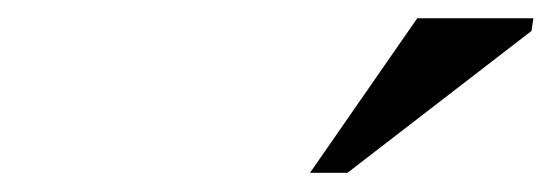

<svg xmlns="http://www.w3.org/2000/svg" viewBox="-20 -700 590 205"><path d="M311 -515.5 425.5 -680.5H549.5L547.5 -667L351 -515.5Z"/></svg>

Font: Newsreader 16pt 16pt Medium
Style: Italic
Weight: 500
Italic angle: -17°
Version: Version 1.003